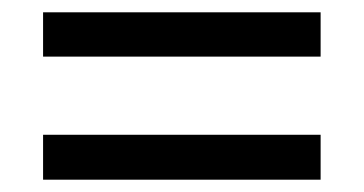

<svg xmlns="http://www.w3.org/2000/svg" viewBox="-20 -479 591 312"><path d="M50 -387V-459H501V-387ZM50 -187V-260H501V-187Z"/></svg>

Font: Noto Sans Gujarati
Style: Regular
Weight: 400
Designer: Jelle Bosma - Monotype Design Team, Universal Thirst
Foundry: Monotype Imaging Inc.
Version: Version 2.102